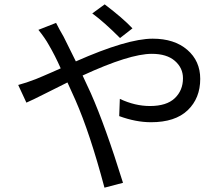

<svg xmlns="http://www.w3.org/2000/svg" viewBox="-20 -824 1040 891"><path d="M594.7 -692.4 537.1 -647.5Q461.9 -722.7 408.2 -761.7L465.8 -803.7Q550.8 -739.3 594.7 -692.4ZM158.2 -685.5 240.2 -717.8Q255.9 -686.5 275.4 -653.3Q322.3 -559.6 332 -539.1Q570.3 -644.5 688.5 -644.5Q789.1 -644.5 849.1 -592.8Q909.2 -541 909.2 -458Q909.2 -368.2 851.1 -312.5Q793 -256.8 680.7 -256.8Q610.4 -256.8 533.2 -285.2L536.1 -365.2Q606.4 -332 675.8 -332Q752.9 -332 791 -368.2Q829.1 -404.3 829.1 -460.9Q829.1 -508.8 791.5 -541.5Q753.9 -574.2 684.6 -574.2Q581.1 -574.2 363.3 -473.6L401.4 -391.6Q468.8 -239.3 550.8 24.4L464.8 46.9Q397.5 -206.1 330.1 -359.4Q323.2 -376 309.6 -404.8Q295.9 -433.6 293 -441.4Q268.6 -429.7 198.2 -394Q127.9 -358.4 102.5 -347.7L64.5 -429.7Q101.6 -439.5 146.5 -457Q161.1 -462.9 179.2 -470.7Q197.3 -478.5 222.2 -489.3Q247.1 -500 261.7 -506.8Q235.4 -566.4 206.1 -616.2Q189.5 -646.5 158.2 -685.5Z"/></svg>

Font: Gen Shin Gothic Monospace Regular
Style: Regular
Weight: 400
Designer: [Source Han Sans]
Ryoko NISHIZUKA  (kana & ideographs); Paul D. Hunt (Latin, Greek & Cyrillic); Wenlong ZHANG  (bopomofo
Version: Version 1.002.20150607